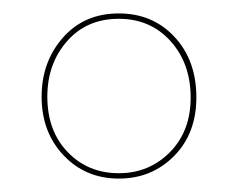

<svg xmlns="http://www.w3.org/2000/svg" viewBox="-20 -730 354 286"><path d="M157 -710Q207.5 -710 240 -675Q272.5 -640 272.5 -585Q272.5 -531 239.2 -497.5Q206 -464 157 -464Q107.5 -464 74.8 -498.5Q42 -533 42 -586Q42 -638 73.8 -674Q105.5 -710 157 -710ZM157 -702Q109 -702 79.8 -668.5Q50.5 -635 50.5 -586Q50.5 -535 80.8 -503.5Q111 -472 157 -472Q202 -472 233 -503.2Q264 -534.5 264 -584.5Q264 -635.5 234 -668.8Q204 -702 157 -702Z"/></svg>

Font: Fraunces144ptRegular
Style: Regular
Weight: 400
Version: Version 1.000;[0bf87f6ff]